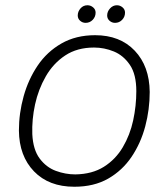

<svg xmlns="http://www.w3.org/2000/svg" viewBox="-20 -701 637 731"><path d="M276 -642Q276 -657 286.5 -669Q297 -681 313 -681Q325 -681 334.5 -673Q344 -665 344 -653Q344 -637 333 -625.5Q322 -614 306 -614Q294 -614 285 -622Q276 -630 276 -642ZM388 -642Q388 -657 399 -669Q410 -681 425 -681Q437 -681 446.5 -673Q456 -665 456 -653Q456 -637 445 -625.5Q434 -614 418 -614Q406 -614 397 -622Q388 -630 388 -642ZM263 10Q166 10 109.5 -48.5Q53 -107 52 -204Q52 -270 70 -334.5Q88 -399 123.5 -451.5Q159 -504 214 -535.5Q269 -567 342 -567Q437 -567 493 -508Q549 -449 550 -351Q550 -284 533 -220Q516 -156 481 -104Q446 -52 392 -21Q338 10 263 10ZM267 -37Q331 -38 375.5 -66Q420 -94 447.5 -140.5Q475 -187 487 -242.5Q499 -298 499 -354Q499 -418 474.5 -454Q450 -490 413.5 -505Q377 -520 338 -520Q274 -520 228.5 -490Q183 -460 154.5 -410.5Q126 -361 113.5 -303.5Q101 -246 103 -190Q106 -131 131 -97.5Q156 -64 192.5 -50.5Q229 -37 267 -37Z"/></svg>

Font: Zain Light
Style: Italic
Weight: 300
Italic angle: -10°
Designer: Zain,Boutros
Foundry: Mobile Telecommunications Company (Zain), 2024
Version: Version 1.51; ttfautohint (v1.8.4)